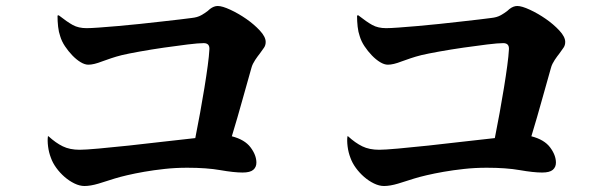

<svg xmlns="http://www.w3.org/2000/svg" viewBox="-20 -684 2040 641"><path d="M181 -563Q176 -577 174 -595Q172 -613 172 -632L176 -633Q204 -611 223 -600.5Q242 -590 269 -590Q283 -590 310.5 -592Q338 -594 373 -597Q408 -600 446 -604Q484 -608 518.5 -612Q553 -616 580 -619Q607 -622 620 -624Q639 -626 651.5 -633Q664 -640 673 -647Q675 -649 677 -650.5Q679 -652 681 -654Q694 -664 707 -664Q722 -664 749 -651.5Q776 -639 802 -621Q828 -603 847.5 -582Q867 -561 867 -544Q867 -533 861.5 -525Q856 -517 848 -506Q844 -501 840 -495.5Q836 -490 832 -484Q828 -478 824.5 -471Q821 -464 819 -456Q806 -411 790 -353Q774 -295 754 -229Q797 -218 816.5 -192Q836 -166 836 -141Q836 -126 825.5 -117Q815 -108 790 -108Q761 -108 715.5 -116Q670 -124 605 -124Q566 -124 529.5 -120Q493 -116 461.5 -110.5Q430 -105 404.5 -99Q379 -93 363 -88Q348 -83 334.5 -79Q321 -75 309 -71Q282 -63 262 -63Q246 -63 228.5 -71.5Q211 -80 195.5 -93.5Q180 -107 168 -123.5Q156 -140 150 -157Q143 -175 140.5 -195Q138 -215 140 -229H142Q166 -207 189.5 -195.5Q213 -184 246 -184Q264 -184 309 -188Q354 -192 410 -198Q466 -204 525 -211Q584 -218 632 -223Q640 -263 648 -307Q656 -351 662.5 -391Q669 -431 673.5 -464.5Q678 -498 679 -518Q681 -540 660 -540Q643 -540 606 -535.5Q569 -531 527.5 -525Q486 -519 447 -512Q408 -505 387 -500Q367 -495 351 -489.5Q335 -484 321 -479Q293 -468 275 -468Q263 -468 249 -476.5Q235 -485 221.5 -499Q208 -513 197 -529.5Q186 -546 181 -563Z M1181 -563Q1176 -577 1174 -595Q1172 -613 1172 -632L1176 -633Q1204 -611 1223 -600.5Q1242 -590 1269 -590Q1283 -590 1310.5 -592Q1338 -594 1373 -597Q1408 -600 1446 -604Q1484 -608 1518.5 -612Q1553 -616 1580 -619Q1607 -622 1620 -624Q1639 -626 1651.5 -633Q1664 -640 1673 -647Q1675 -649 1677 -650.5Q1679 -652 1681 -654Q1694 -664 1707 -664Q1722 -664 1749 -651.5Q1776 -639 1802 -621Q1828 -603 1847.5 -582Q1867 -561 1867 -544Q1867 -533 1861.5 -525Q1856 -517 1848 -506Q1844 -501 1840 -495.5Q1836 -490 1832 -484Q1828 -478 1824.5 -471Q1821 -464 1819 -456Q1806 -411 1790 -353Q1774 -295 1754 -229Q1797 -218 1816.5 -192Q1836 -166 1836 -141Q1836 -126 1825.5 -117Q1815 -108 1790 -108Q1761 -108 1715.5 -116Q1670 -124 1605 -124Q1566 -124 1529.5 -120Q1493 -116 1461.5 -110.5Q1430 -105 1404.5 -99Q1379 -93 1363 -88Q1348 -83 1334.5 -79Q1321 -75 1309 -71Q1282 -63 1262 -63Q1246 -63 1228.5 -71.5Q1211 -80 1195.5 -93.5Q1180 -107 1168 -123.5Q1156 -140 1150 -157Q1143 -175 1140.5 -195Q1138 -215 1140 -229H1142Q1166 -207 1189.5 -195.5Q1213 -184 1246 -184Q1264 -184 1309 -188Q1354 -192 1410 -198Q1466 -204 1525 -211Q1584 -218 1632 -223Q1640 -263 1648 -307Q1656 -351 1662.5 -391Q1669 -431 1673.5 -464.5Q1678 -498 1679 -518Q1681 -540 1660 -540Q1643 -540 1606 -535.5Q1569 -531 1527.5 -525Q1486 -519 1447 -512Q1408 -505 1387 -500Q1367 -495 1351 -489.5Q1335 -484 1321 -479Q1293 -468 1275 -468Q1263 -468 1249 -476.5Q1235 -485 1221.5 -499Q1208 -513 1197 -529.5Q1186 -546 1181 -563Z"/></svg>

Font: XinYuGongZhangJiaSongA
Style: Regular
Weight: 900
Designer: XinYuGong
Foundry: Adobe Systems Incorporated
Version: Version 1.00